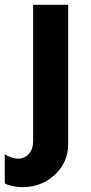

<svg xmlns="http://www.w3.org/2000/svg" viewBox="-58 -520 380 800"><path d="M36.1 259.8Q15.1 259.8 -6.6 255.1Q-28.3 250.5 -38.1 244.1V122.1Q-27.8 130.4 -11.5 135.7Q4.9 141.1 18.1 141.1Q44.4 141.1 62.3 120.8Q80.1 100.6 80.1 69.8V-500H226.1V80.1Q226.1 155.8 170.9 207.8Q115.7 259.8 36.1 259.8Z"/></svg>

Font: Orkney
Style: Bold
Weight: 700
Designer: Samuel Oakes and Alfredo Marco Pradil
Foundry: Alfredo Marco Pradil
Version: 1.0